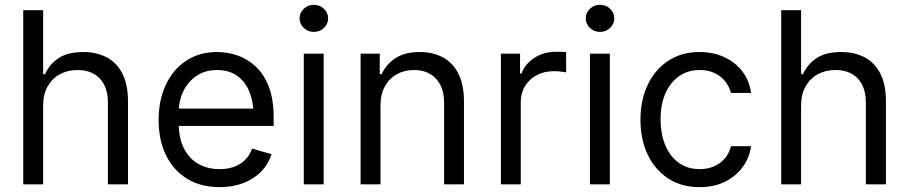

<svg xmlns="http://www.w3.org/2000/svg" viewBox="-20 -770 3798 802"><path d="M160.2 -328.1V0H77.1V-727.5H160.2V-460H168Q187 -502.4 225.3 -527.6Q263.7 -552.7 328.1 -552.7Q383.8 -552.7 425.8 -530.5Q467.8 -508.3 491.2 -462.6Q514.6 -417 514.6 -346.7V0H430.7V-340.8Q430.7 -406.2 397 -441.9Q363.3 -477.5 303.7 -477.5Q262.7 -477.5 230.2 -460Q197.8 -442.4 179 -409.2Q160.2 -376 160.2 -328.1Z M897.5 11.7Q818.8 11.7 761.5 -23.4Q704.1 -58.6 673.3 -121.8Q642.6 -185.1 642.6 -268.6Q642.6 -352.5 672.9 -416.5Q703.1 -480.5 758.1 -516.6Q813 -552.7 886.7 -552.7Q929.2 -552.7 971.2 -538.6Q1013.2 -524.4 1047.6 -492.7Q1082 -460.9 1102.5 -408.7Q1123 -356.4 1123 -280.3V-244.1H702.1V-316.4H1077.6L1039.1 -289.1Q1039.1 -343.8 1022 -386.2Q1004.9 -428.7 970.9 -453.1Q937 -477.5 886.7 -477.5Q836.4 -477.5 800.5 -452.9Q764.6 -428.2 745.6 -388.7Q726.6 -349.1 726.6 -303.7V-255.9Q726.6 -193.8 748 -150.9Q769.5 -107.9 808.1 -85.7Q846.7 -63.5 897.5 -63.5Q930.2 -63.5 957 -73Q983.9 -82.5 1003.4 -101.8Q1022.9 -121.1 1033.2 -149.4L1114.3 -126Q1101.6 -85 1071.5 -54Q1041.5 -22.9 997.1 -5.6Q952.6 11.7 897.5 11.7Z M1249 0V-545.9H1332V0ZM1291 -636.7Q1266.6 -636.7 1249 -653.3Q1231.4 -669.9 1231.4 -693.4Q1231.4 -716.8 1249 -733.4Q1266.6 -750 1291 -750Q1315.4 -750 1333 -733.4Q1350.6 -716.8 1350.6 -693.4Q1350.6 -669.9 1333 -653.3Q1315.4 -636.7 1291 -636.7Z M1569.3 -328.1V0H1486.3V-545.9H1566.4V-460H1574.2Q1593.3 -502 1632.3 -527.3Q1671.4 -552.7 1733.4 -552.7Q1788.6 -552.7 1830.1 -530.3Q1871.6 -507.8 1894.8 -462.2Q1918 -416.5 1918 -346.7V0H1835V-340.8Q1835 -404.8 1801.3 -441.2Q1767.6 -477.5 1709.5 -477.5Q1669.4 -477.5 1637.7 -460Q1606 -442.4 1587.6 -409.2Q1569.3 -376 1569.3 -328.1Z M2072.3 0V-545.9H2152.3V-462.9H2158.2Q2173.3 -503.4 2212.6 -528.6Q2252 -553.7 2300.8 -553.7Q2310.1 -553.7 2323.7 -553.5Q2337.4 -553.2 2344.7 -552.7V-467.8Q2340.3 -468.8 2325.2 -470.7Q2310.1 -472.7 2293 -472.7Q2253.4 -472.7 2222.2 -456.1Q2190.9 -439.5 2173.1 -410.6Q2155.3 -381.8 2155.3 -344.7V0Z M2444.3 0V-545.9H2527.3V0ZM2486.3 -636.7Q2461.9 -636.7 2444.3 -653.3Q2426.8 -669.9 2426.8 -693.4Q2426.8 -716.8 2444.3 -733.4Q2461.9 -750 2486.3 -750Q2510.7 -750 2528.3 -733.4Q2545.9 -716.8 2545.9 -693.4Q2545.9 -669.9 2528.3 -653.3Q2510.7 -636.7 2486.3 -636.7Z M2902.3 11.7Q2826.2 11.7 2770.8 -24.7Q2715.3 -61 2685.3 -124.5Q2655.3 -188 2655.3 -269.5Q2655.3 -353 2686 -416.7Q2716.8 -480.5 2772.2 -516.6Q2827.6 -552.7 2901.4 -552.7Q2959 -552.7 3005.1 -531.5Q3051.3 -510.3 3080.8 -471.7Q3110.4 -433.1 3117.2 -381.8H3033.2Q3026.9 -406.7 3010.3 -428.7Q2993.7 -450.7 2966.6 -464.1Q2939.5 -477.5 2902.3 -477.5Q2853.5 -477.5 2816.9 -452.1Q2780.3 -426.8 2759.8 -380.6Q2739.3 -334.5 2739.3 -272.5Q2739.3 -209.5 2759.3 -162.4Q2779.3 -115.2 2816.2 -89.4Q2853 -63.5 2902.3 -63.5Q2935.5 -63.5 2962.2 -75Q2988.8 -86.4 3007.3 -107.9Q3025.9 -129.4 3033.2 -159.2H3117.2Q3110.4 -110.8 3082.3 -72.3Q3054.2 -33.7 3008.5 -11Q2962.9 11.7 2902.3 11.7Z M3326.2 -328.1V0H3243.2V-727.5H3326.2V-460H3334Q3353 -502.4 3391.4 -527.6Q3429.7 -552.7 3494.1 -552.7Q3549.8 -552.7 3591.8 -530.5Q3633.8 -508.3 3657.2 -462.6Q3680.7 -417 3680.7 -346.7V0H3596.7V-340.8Q3596.7 -406.2 3563 -441.9Q3529.3 -477.5 3469.7 -477.5Q3428.7 -477.5 3396.2 -460Q3363.8 -442.4 3345 -409.2Q3326.2 -376 3326.2 -328.1Z"/></svg>

Font: Inter V
Style: 
Weight: 400
Designer: Rasmus Andersson
Foundry: rsms
Version: Version 4.000;git-a3f224843